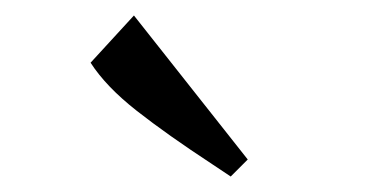

<svg xmlns="http://www.w3.org/2000/svg" viewBox="-20 -883 472 248"><path d="M254 -671Q196 -709 156.5 -740Q117 -771 97 -802L153 -863L300 -677L278 -655Z"/></svg>

Font: Martel Light
Style: Regular
Weight: 300
Designer: Dan Reynolds
Foundry: Dan Reynolds
Version: Version 1.001; ttfautohint (v1.1) -l 5 -r 5 -G 72 -x 0 -D la